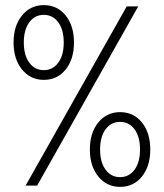

<svg xmlns="http://www.w3.org/2000/svg" viewBox="-20 -725 640 750"><path d="M151 -413Q99 -413 66 -453.5Q33 -494 33 -559Q33 -624 66 -664.5Q99 -705 151 -705Q204 -705 236.5 -664.5Q269 -624 269 -559Q269 -494 236.5 -453.5Q204 -413 151 -413ZM151 -451Q186 -451 207.5 -480Q229 -509 229 -559Q229 -609 207.5 -638Q186 -667 151 -667Q116 -667 94.5 -638Q73 -609 73 -559Q73 -509 94.5 -480Q116 -451 151 -451ZM449 5Q397 5 364 -35.5Q331 -76 331 -141Q331 -206 364 -246.5Q397 -287 449 -287Q502 -287 534.5 -246.5Q567 -206 567 -141Q567 -76 534.5 -35.5Q502 5 449 5ZM449 -33Q484 -33 505.5 -62Q527 -91 527 -141Q527 -191 505.5 -220Q484 -249 449 -249Q414 -249 392.5 -220Q371 -191 371 -141Q371 -91 392.5 -62Q414 -33 449 -33ZM80 0 475 -700H520L125 0Z"/></svg>

Font: Red Hat Mono VF Light
Style: Regular
Weight: 300
Monospace: yes
Designer: Pentagram, MCKL
Foundry: Pentagram, MCKL
Version: Version 1.023